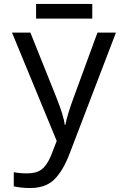

<svg xmlns="http://www.w3.org/2000/svg" viewBox="-20 -699 640 959"><path d="M40 -536.1H131.8L259.8 -216.8Q299.8 -116.7 303.2 -75.2H306.2Q317.4 -129.9 350.1 -217.8L466.8 -536.1H559.1L327.1 69.8Q294.4 154.8 251 197.5Q207.5 240.2 130.9 240.2Q88.9 240.2 48.8 231.9V161.1Q79.1 167 115.2 167Q162.1 167 188.2 147Q214.4 127 234.9 78.1L263.2 4.9ZM160.2 -679.2H440.9V-606H160.2Z"/></svg>

Font: Apple Sans Adjectives
Style: Regular
Weight: 400
Monospace: yes
Foundry: Apple Sans Adjectives
Version: Version 0.01